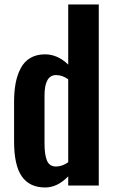

<svg xmlns="http://www.w3.org/2000/svg" viewBox="-20 -830 514 859"><path d="M182.1 8.8Q112.3 8.8 77.6 -40.8Q43 -90.3 43 -196.8V-374Q43 -420.9 50 -458Q57.1 -495.1 72.8 -524.9Q88.4 -554.7 116 -570.8Q143.6 -586.9 181.2 -586.9Q237.8 -586.9 285.2 -541V-810.1H421.9V0H285.2V-41Q236.8 8.8 182.1 8.8ZM231 -85Q257.8 -85 285.2 -104V-475.1Q259.3 -494.1 231 -494.1Q179.2 -494.1 179.2 -402.8V-187Q179.2 -137.7 190.2 -111.3Q201.2 -85 231 -85Z"/></svg>

Font: Oswald Medium
Style: Regular
Weight: 500
Designer: Vernon Adams
Foundry: Vernon Adams
Version: Version 4.103